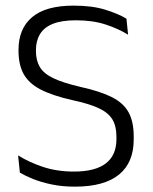

<svg xmlns="http://www.w3.org/2000/svg" viewBox="-20 -670 557 700"><path d="M253 10.5Q207 10.5 168.8 2.5Q130.5 -5.5 101.2 -17.2Q72 -29 52.5 -40.5L46 -103.5Q83.5 -79.5 135.2 -62Q187 -44.5 249.5 -44.5Q327 -44.5 365.8 -74.2Q404.5 -104 404.5 -162.5V-172Q404.5 -210.5 389.5 -235Q374.5 -259.5 339.5 -275.8Q304.5 -292 243.5 -305Q170.5 -321.5 127.5 -344Q84.5 -366.5 66 -400.5Q47.5 -434.5 47.5 -484.5V-488.5Q47.5 -565.5 97.2 -607.5Q147 -649.5 248.5 -649.5Q316.5 -649.5 364.2 -634.5Q412 -619.5 441 -602L447 -543.5Q412.5 -565 365.5 -580.5Q318.5 -596 256.5 -596Q204.5 -596 172.5 -583Q140.5 -570 125.8 -545.5Q111 -521 111 -487V-484.5Q111 -450 125 -426Q139 -402 174.2 -385Q209.5 -368 274 -353Q346 -337 388 -315.8Q430 -294.5 448.8 -260.5Q467.5 -226.5 467.5 -172.5V-161.5Q467.5 -77 413.5 -33.2Q359.5 10.5 253 10.5Z"/></svg>

Font: Anek Telugu Medium Light
Style: Regular
Weight: 300
Version: Version 1.003